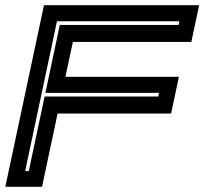

<svg xmlns="http://www.w3.org/2000/svg" viewBox="-30 -720 787 740"><path d="M-9.5 0 139.5 -700H737.5L707.5 -558.5H251L222 -424H659.5L629.5 -282.5H192L132 0ZM67 -61H81L142 -348H580L583 -362H145L200.5 -624H658.5L661.5 -638H189.5Z"/></svg>

Font: Tourney Expanded Regular
Style: Bold Italic
Weight: 700
Width: 7
Italic angle: -12°
Designer: Tyler Finck
Foundry: Etcetera Type Co
Version: Version 1.010; ttfautohint (v1.8.3)